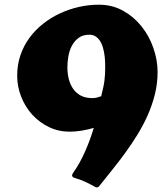

<svg xmlns="http://www.w3.org/2000/svg" viewBox="-20 -749 691 818"><path d="M300.3 9.8Q287.1 6.3 287.1 -1.5Q287.1 -6.8 292 -13.2Q306.6 -33.7 319.8 -57.6Q333 -81.5 344 -106.9Q355 -132.3 364 -157.2Q373 -182.1 379.4 -204.1Q354.5 -196.8 328.1 -192.4Q301.8 -188 276.4 -188Q229 -188 188.2 -207.8Q147.5 -227.5 117.4 -260.5Q87.4 -293.5 70.3 -336.7Q53.2 -379.9 53.2 -426.3Q53.2 -473.1 67.1 -513.9Q81.1 -554.7 105.7 -588.1Q130.4 -621.6 163.8 -647.9Q197.3 -674.3 235.8 -692.1Q274.4 -710 316.4 -719.5Q358.4 -729 400.9 -729Q458 -729 504.2 -703.4Q550.3 -677.7 583 -636.7Q615.7 -595.7 633.5 -544.4Q651.4 -493.2 651.4 -441.9Q651.4 -393.6 640.1 -348.1Q628.9 -302.7 609.9 -259.5Q590.8 -216.3 565.9 -175.8Q541 -135.3 513.2 -97.2Q485.4 -59.1 456.8 -23.7Q428.2 11.7 401.9 44.9Q400.4 46.4 398.2 47.9Q396 49.3 392.6 49.3Q389.2 49.3 385.7 47.4Q373 40.5 362.8 35.2Q352.5 29.8 342.8 25.4Q333 21 322.8 17.1Q312.5 13.2 300.3 9.8ZM267.1 -461.9Q267.1 -436.5 272.9 -412.8Q278.8 -389.2 291.3 -371.1Q303.7 -353 323.7 -342Q343.8 -331.1 372.1 -331.1Q382.8 -331.1 390.6 -332.8Q398.4 -334.5 411.1 -338.9Q416.5 -360.8 419.9 -376.5Q423.3 -392.1 425 -405.8Q426.8 -419.4 427.5 -433.3Q428.2 -447.3 428.2 -465.3Q428.2 -476.1 427.5 -490.5Q426.8 -504.9 424.3 -520Q421.9 -535.2 417.5 -549.8Q413.1 -564.5 405.5 -575.7Q397.9 -586.9 387 -594Q376 -601.1 360.4 -601.1Q333 -601.1 314.9 -587.6Q296.9 -574.2 286.1 -553.7Q275.4 -533.2 271.2 -508.5Q267.1 -483.9 267.1 -461.9Z"/></svg>

Font: Carter One
Style: Regular
Weight: 400
Designer: vernon adams
Foundry: vernon adams
Version: Version 1.000